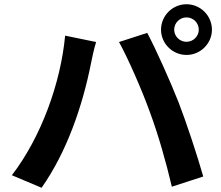

<svg xmlns="http://www.w3.org/2000/svg" viewBox="-20 -859 1040 905"><path d="M739 -719C739 -654 793 -600 859 -600C925 -600 979 -654 979 -719C979 -785 925 -839 859 -839C793 -839 739 -785 739 -719ZM801 -719C801 -751 827 -777 859 -777C891 -777 917 -751 917 -719C917 -688 891 -662 859 -662C827 -662 801 -688 801 -719ZM686 -332C726 -224 762 -98 790 21L938 -27C910 -126 857 -286 822 -376C784 -473 715 -627 674 -704L541 -661C583 -585 648 -437 686 -332ZM36 -33 176 26C295 -143 369 -359 409 -561C413 -583 424 -632 433 -661L287 -691C266 -467 174 -213 36 -33Z"/></svg>

Font: DAIFUKU Sans JP
Style: Bold
Weight: 700
Designer: Original font ‘Source Han Sans JP’ : Ryoko NISHIZUKA  (kana, bopomofo & ideographs); Paul D. Hunt (Latin, Greek & Cyrill
Foundry: Daifuku
Version: Version 1.001